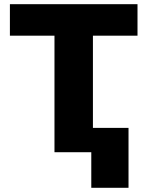

<svg xmlns="http://www.w3.org/2000/svg" viewBox="-20 -727 704 917"><path d="M27.3 -707H636.7V-556.6H423.8V-116.2H593.8V169.9H416V0H240.2V-556.6H27.3Z"/></svg>

Font: Pretendard JP Black
Style: Regular
Weight: 900
Designer: Base glyphs from Inter by Rasmus Andersson; Hangeul glyphs from Noto Sans CJK(Source Han Sans) by Jang Soo-young and Kan
Foundry: Kil Hyung-jin
Version: Version 1.309